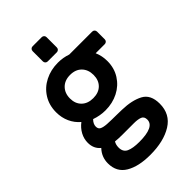

<svg xmlns="http://www.w3.org/2000/svg" viewBox="-285 -863 1167 1167"><g transform="rotate(-45 299.0 -279.5)"><path d="M60 61Q60 6 98 -34Q62 -63 62 -114Q62 -148 78.5 -178.5Q95 -209 124 -231Q92 -258 74.5 -296.5Q57 -335 57 -381Q57 -442 86.5 -489Q116 -536 166.5 -561.5Q217 -587 278 -587Q322 -587 362 -573H559Q568 -573 574 -567Q580 -561 580 -552V-486Q580 -477 574 -471Q568 -465 559 -465H481Q498 -426 498 -381Q498 -321 468.5 -274.5Q439 -228 389 -202.5Q339 -177 278 -177Q232 -177 187 -193Q166 -172 166 -149Q166 -129 181 -121.5Q196 -114 225 -112Q265 -110 306 -110L351 -109Q435 -107 487.5 -79Q540 -51 540 27Q540 117 467.5 162Q395 207 279 207Q179 207 119.5 171.5Q60 136 60 61ZM379 -381Q379 -426 352 -454Q325 -482 278 -482Q231 -482 203.5 -454Q176 -426 176 -381Q176 -336 203.5 -309Q231 -282 278 -282Q325 -282 352 -309Q379 -336 379 -381ZM418 42Q418 16 398.5 8Q379 0 344 0H246Q209 0 185 -3Q174 15 174 39Q174 77 203.5 90.5Q233 104 288 104Q418 104 418 42ZM219 -657V-745Q219 -754 225 -760Q231 -766 240 -766H318Q327 -766 333 -760Q339 -754 339 -745V-657Q339 -648 333 -642Q327 -636 318 -636H240Q231 -636 225 -642Q219 -648 219 -657Z"/></g></svg>

Font: Miriam Libre
Style: Bold
Weight: 700
Designer: Michal Sahar
Foundry: Hagilda
Version: Version 1.001